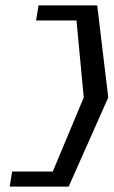

<svg xmlns="http://www.w3.org/2000/svg" viewBox="-20 -631 422 713"><path d="M25 6 16 62H235L382 -269L341 -611H123L114 -555H264L291 -269L176 6Z"/></svg>

Font: Charger Sport
Style: DfNrwObl
Weight: 400
Designer: Jasper
Foundry: Cannot Into Space Fonts
Version: Version 1.1